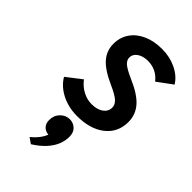

<svg xmlns="http://www.w3.org/2000/svg" viewBox="-240 -602 954 954"><g transform="rotate(45 236.5 -125.0)"><path d="M241 12Q200.5 12 164.8 0.8Q129 -10.5 101 -31.5Q73 -52.5 57 -80.5L136 -141.5Q158 -112.5 188 -96.8Q218 -81 249.5 -81Q288.5 -81 311.8 -97.8Q335 -114.5 335 -142Q335 -162 316.8 -178.8Q298.5 -195.5 250 -217Q176.5 -250 145.5 -286Q114.5 -322 114.5 -369.5Q114.5 -415.5 138.2 -450Q162 -484.5 204.8 -503.8Q247.5 -523 304.5 -523Q359 -523 404.5 -501Q450 -479 473 -441.5L394 -383.5Q356.5 -431.5 296 -431.5Q262.5 -431.5 240.5 -416.5Q218.5 -401.5 218.5 -377.5Q218.5 -359.5 234.8 -344.8Q251 -330 297 -309.5Q375.5 -276 409 -237.5Q442.5 -199 442.5 -148Q442.5 -75 387.8 -31.5Q333 12 241 12ZM177.5 273 147.5 252Q157.5 244 168.5 233Q179.5 222 189.2 208.2Q199 194.5 205.5 178Q183 176 169.8 161.8Q156.5 147.5 156.5 124Q156.5 90.5 177.8 69.2Q199 48 227 48Q251 48 269 64.2Q287 80.5 287 111.5Q287 139.5 276 167Q265 194.5 241 221.2Q217 248 177.5 273Z"/></g></svg>

Font: Overpass SemiBold
Style: Italic
Weight: 600
Italic angle: -10°
Designer: Delve Withrington, Dave Bailey, Thomas Jockin
Foundry: Delve Fonts LLC
Version: Version 4.000